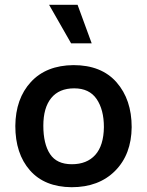

<svg xmlns="http://www.w3.org/2000/svg" viewBox="-20 -770 614 802"><path d="M185 -750H304L363 -589H277ZM279 12Q166 11 105 -58.5Q44 -128 44 -244Q45 -358 109 -427.5Q173 -497 287 -498Q404 -498 467 -426Q530 -354 530 -239Q529 -125 461 -56.5Q393 12 279 12ZM414 -239Q414 -312 383.5 -356.5Q353 -401 290 -401Q227 -401 194 -360.5Q161 -320 161 -245Q161 -169 189 -126.5Q217 -84 280 -84Q343 -84 378 -123Q413 -162 414 -239Z"/></svg>

Font: Palanquin SemiBold
Style: Regular
Weight: 600
Designer: Pria Ravichandran
Version: Version 1.0.4